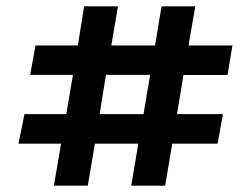

<svg xmlns="http://www.w3.org/2000/svg" viewBox="-20 -579 795 608"><path d="M150.5 9 173.5 -124H38.5L57.5 -217.5H190L211 -342H75.5L92.5 -435H226.5L246.5 -559H353.5L332.5 -435H471L491.5 -559H598.5L577 -435H716L700.5 -341.5H561L540.5 -217.5H686L669 -124H525.5L503 9H395.5L418 -124H280.5L258 9ZM295.5 -217.5H434.5L455.5 -342H315.5Z"/></svg>

Font: Literata Variable Black
Style: Regular
Weight: 900
Designer: Latin by Veronika Burian and Jose Scaglione. Greek by Irene Vlachou. Cyrillic by Vera Evstafieva.
Foundry: TypeTogether
Version: Version 3.021